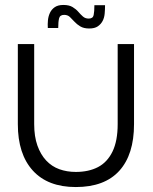

<svg xmlns="http://www.w3.org/2000/svg" viewBox="-20 -741 617 775"><path d="M286 14Q173 14 112.5 -52.5Q52 -119 52 -240V-563H118V-240Q118 -190 131 -153.5Q144 -117 166.5 -93Q189 -69 219.5 -58Q250 -47 286 -47Q338 -47 375.5 -66.5Q413 -86 434 -129Q455 -172 455 -240V-563H521V-240Q521 -117 461.5 -51.5Q402 14 286 14ZM173 -628Q172 -643 173.5 -659Q175 -675 181.5 -689Q188 -703 201 -712Q214 -721 236 -721Q259 -721 273 -712.5Q287 -704 296 -693.5Q305 -683 314.5 -674.5Q324 -666 338 -666Q355 -666 358 -680Q361 -694 361 -720H404Q404 -703 402.5 -686Q401 -669 394 -656Q387 -643 374.5 -634.5Q362 -626 340 -626Q318 -626 304 -634.5Q290 -643 280.5 -653.5Q271 -664 262 -672.5Q253 -681 239 -681Q222 -681 218.5 -667Q215 -653 215 -628Z"/></svg>

Font: Darker Grotesque Light Medium
Style: Regular
Weight: 500
Version: Version 1.000;gftools[0.9.28]